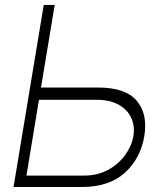

<svg xmlns="http://www.w3.org/2000/svg" viewBox="-20 -747 652 767"><path d="M143.8 -397.4H371.8Q481.2 -397.4 526.1 -344.6Q571 -291.9 556.5 -203.1Q541.2 -113.3 478.5 -56.6Q415.8 0 306.8 0H34.1L154.8 -727.3H198.5ZM135.7 -348.4 85.6 -45.5H315Q370 -45.5 412.3 -68.7Q454.5 -92 480.6 -128.6Q506.7 -165.1 513.1 -204.5Q519.2 -243.3 504.4 -275.9Q489.7 -308.6 454.7 -328.5Q419.7 -348.4 364.7 -348.4Z"/></svg>

Font: Inter UI Extra Light
Style: Italic
Weight: 200
Italic angle: -9.39999°
Designer: Rasmus Andersson
Foundry: rsms
Version: 3.2;8d6f07862